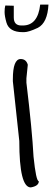

<svg xmlns="http://www.w3.org/2000/svg" viewBox="-24 -811 231 836"><path d="M66 -554Q90 -554 97 -529L91 -470V-451Q116 -244 122 -129Q133 -22 145 -22Q145 -1 110 5Q60 5 60 -197L32 -457V-466Q32 -554 66 -554ZM75 -700Q141 -700 151 -791H187Q183 -712 141 -690Q101 -671 81 -671Q80 -671 78.5 -671Q77 -671 75 -671Q16 -671 4 -713Q-4 -741 -4 -758.5Q-4 -776 -1 -787L36 -786V-735Q36 -700 69 -700Q72 -700 75 -700Z"/></svg>

Font: Just Me Again Down Here
Style: Regular
Weight: 400
Designer: Kimberly Geswein
Foundry: Kimberly Geswein
Version: Version 1.002 2007